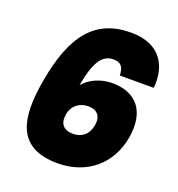

<svg xmlns="http://www.w3.org/2000/svg" viewBox="-135 -857 904 973"><g transform="rotate(20 317.5 -370.0)"><path d="M610 -521C622 -634 572 -745 408 -745C217 -745 117 -624 72 -365C34 -153 59 5 282 5C440 5 553 -92 579 -240C606 -393 532 -472 406 -472C344 -472 286 -446 252 -405C273 -524 304 -587 370 -587C412 -587 426 -564 427 -521ZM331 -320C381 -320 404 -290 395 -241C386 -189 352 -162 305 -162C254 -162 229 -190 238 -243C247 -294 287 -320 331 -320Z"/></g></svg>

Font: SVN-Poppins ExtraBold
Style: Italic
Weight: 800
Italic angle: -10°
Designer: Ninad Kale (Devanagari), Jonny Pinhorn (Latin)
Foundry: Indian Type Foundry
Version: Version 3.002 2017